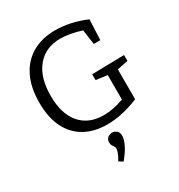

<svg xmlns="http://www.w3.org/2000/svg" viewBox="-223 -853 1185 1274"><g transform="rotate(-30 369.0 -216.0)"><path d="M380 8Q283 8 211 -31.5Q139 -71 99.5 -149Q60 -227 60 -342Q60 -458 100 -539.5Q140 -621 214.5 -664Q289 -707 391 -707Q445 -707 504.5 -694.5Q564 -682 625 -656L618 -500H568L552 -613Q513 -626 471 -634Q429 -642 392 -642Q279 -642 213.5 -563.5Q148 -485 148 -344Q148 -206 212 -131.5Q276 -57 390 -57Q462 -57 545 -87V-275L458 -286V-331L705 -336V-291L622 -274V-45Q557 -18 496 -5Q435 8 380 8ZM349 275 319 256Q338 225 344.5 205.5Q351 186 351 176Q351 165 345.5 158Q340 151 334.5 141.5Q329 132 329 117Q329 94 344.5 82Q360 70 378 70Q396 70 411.5 82.5Q427 95 427 122Q427 148 408.5 187Q390 226 349 275Z"/></g></svg>

Font: Bitter
Style: Regular
Weight: 400
Designer: Sol Matas, and Bitter project Authors
Foundry: Sol Matas
Version: Version 2.001